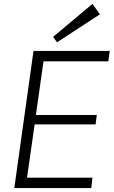

<svg xmlns="http://www.w3.org/2000/svg" viewBox="-20 -960 580 980"><path d="M104 -53H452L446 0H53L151 -700H540L533 -647H188L208 -689L160 -350L149 -373H474L468 -325H142L160 -348L112 -11ZM490 -887 271 -744 251 -772 452 -940Z"/></svg>

Font: Pathway Extreme 8pt Thin 12pt Thin
Style: Italic
Weight: 250
Italic angle: -8°
Version: Version 1.001;gftools[0.9.26]